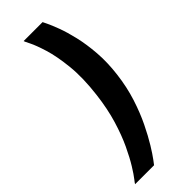

<svg xmlns="http://www.w3.org/2000/svg" viewBox="-301 -806 996 996"><g transform="rotate(-45 197.0 -308.0)"><path d="M156 159H17Q16 158 31.5 138.5Q47 119 70.5 81Q94 43 120.5 -13Q147 -69 169.5 -143.5Q192 -218 203 -309Q217 -422 208 -509Q199 -596 181 -654.5Q163 -713 147.5 -743.5Q132 -774 133 -775H272Q272 -775 283 -752.5Q294 -730 309.5 -688.5Q325 -647 338.5 -589.5Q352 -532 357.5 -461Q363 -390 353 -309Q343 -227 320 -155.5Q297 -84 269 -26.5Q241 31 215.5 72.5Q190 114 173 136.5Q156 159 156 159Z"/></g></svg>

Font: Inclusive Sans
Style: Bold Italic
Weight: 700
Italic angle: -7°
Designer: Olivia King
Foundry: Olivia King
Version: Version 2.004